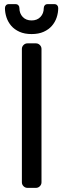

<svg xmlns="http://www.w3.org/2000/svg" viewBox="-20 -910 307 930"><path d="M4 0ZM113 0Q102 0 94 -8Q86 -16 86 -27V-673Q86 -684 94 -692Q102 -700 113 -700H154Q165 -700 173 -692Q181 -684 181 -673V-27Q181 -16 173 -8Q165 0 154 0ZM133 -745Q99 -745 74.5 -756Q50 -767 34.5 -785Q19 -803 11.5 -825.5Q4 -848 4 -871Q4 -879 9 -884.5Q14 -890 23 -890H55Q64 -890 69 -884.5Q74 -879 74 -871Q74 -845 90 -828Q106 -811 133 -811Q160 -811 176 -828Q192 -845 192 -871Q192 -879 197 -884.5Q202 -890 211 -890H243Q252 -890 257 -884.5Q262 -879 262 -871Q262 -848 254.5 -825.5Q247 -803 231.5 -785Q216 -767 191.5 -756Q167 -745 133 -745Z"/></svg>

Font: Rubik
Style: Regular
Weight: 400
Designer: Hubert & Fischer
Foundry: Hubert & Fischer
Version: Version 1.002; ttfautohint (v1.6)